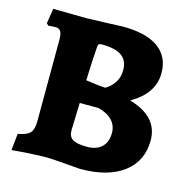

<svg xmlns="http://www.w3.org/2000/svg" viewBox="-99 -746 841 854"><g transform="rotate(15 321.5 -319.5)"><path d="M27 9 35 -68Q76 -75 90.5 -91Q105 -107 105 -145L106 -521Q106 -547 99 -558.5Q92 -570 76 -570Q66 -570 56 -569Q46 -568 42 -568L33 -577L44 -646L195 -644Q236 -645 289 -647Q342 -649 364 -650Q471 -650 527 -610Q583 -570 583 -494Q583 -400 480 -341Q614 -302 614 -193Q614 -97 542.5 -43Q471 11 343 11Q215 0 187 0Q150 0 97 3.5Q44 7 27 9ZM357 -367Q357 -365 373 -377Q389 -389 402 -410.5Q415 -432 415 -464Q415 -507 385.5 -528Q356 -549 294 -549Q284 -549 280.5 -546Q277 -543 276 -533Q272 -483 268 -377Q279 -375 312 -371Q345 -367 357 -367ZM262 -145Q262 -116 281.5 -104Q301 -92 347 -92Q391 -92 415 -115Q439 -138 439 -180Q439 -214 417 -237.5Q395 -261 353 -272H266Z"/></g></svg>

Font: Alegreya ExtraBold
Style: Regular
Weight: 800
Designer: Juan Pablo del Peral
Foundry: Huerta Tipografica
Version: Version 2.007; ttfautohint (v1.6)